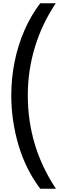

<svg xmlns="http://www.w3.org/2000/svg" viewBox="-20 -793 401 1174"><path d="M49 -211Q49 -313 69 -413.5Q89 -514 128.5 -605.5Q168 -697 226 -773H321Q236 -646 193 -503.5Q150 -361 150 -210Q150 -56 192 86Q234 228 322 361H226Q137 243 93 94Q49 -55 49 -211Z"/></svg>

Font: Noto Sans Telugu Medium
Style: Regular
Weight: 500
Designer: Jelle Bosma - Monotype Design Team
Foundry: Monotype Imaging Inc.
Version: Version 2.005; ttfautohint (v1.8.4.7-5d5b)